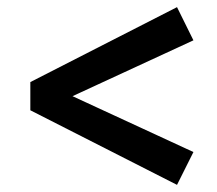

<svg xmlns="http://www.w3.org/2000/svg" viewBox="-20 -591 609 538"><path d="M65 -282V-361L476 -571L522 -478L115 -290V-353L522 -165L476 -73Z"/></svg>

Font: Source Serif 4 ExtraBold
Style: Italic
Weight: 800
Italic angle: -12°
Designer: Frank Grießhammer
Foundry: Adobe Systems Incorporated
Version: Version 4.004;hotconv 1.0.116;makeotfexe 2.5.65601